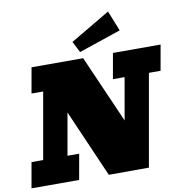

<svg xmlns="http://www.w3.org/2000/svg" viewBox="-122 -1150 1205 1252"><g transform="rotate(-10 481.0 -524.5)"><path d="M496.6 0.5 301.8 -446.3 252.9 -168.5H330.1L300.3 0H-15.1L14.6 -168.5H91.8L169.4 -608.9H92.3L122.1 -777.3H463.9L659.7 -330.6L708.5 -608.9H631.3L661.1 -777.3H976.6L946.8 -608.9H869.6L762.2 0ZM451.2 -820.3 413.6 -893.6 676.3 -1048.8 730 -914.6Z"/></g></svg>

Font: Bevan
Style: Italic
Weight: 400
Italic angle: -10°
Designer: Vernon Adams
Foundry: Vernon Adams
Version: Version 2.100; ttfautohint (v1.8.3)